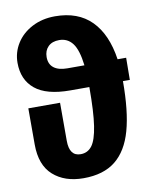

<svg xmlns="http://www.w3.org/2000/svg" viewBox="-86 -824 722 906"><g transform="rotate(-10 274.5 -371.0)"><path d="M536 -402H503Q503 -258 477.5 -166.5Q452 -75 394.5 -29Q337 17 241 17Q151 17 96 -32Q41 -81 41 -180V-353H193V-171Q193 -97 247 -97Q281 -97 301.5 -124Q322 -151 332 -217Q342 -283 342 -400V-402H251Q137 -402 82.5 -447Q28 -492 28 -573Q28 -623 54.5 -665.5Q81 -708 129.5 -733.5Q178 -759 240 -759Q350 -759 414 -694.5Q478 -630 496 -508H537ZM337 -507Q328 -582 304 -613.5Q280 -645 240 -645Q206 -645 187 -626Q168 -607 168 -576Q168 -542 190.5 -524.5Q213 -507 255 -507Z"/></g></svg>

Font: Fira Sans BGR
Style: Bold
Weight: 700
Designer: bBox Type GmbH & Carrois Corporate GbR & Edenspiekermann AG
Foundry: bBox Type GmbH & Carrois Corporate GbR & Edenspiekermann AG
Version: Version 4.301